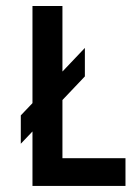

<svg xmlns="http://www.w3.org/2000/svg" viewBox="-20 -615 447 635"><path d="M186.5 -91.8V-284.2L260.7 -362.3V-456.5L186.5 -378.4V-595.2H87.4V-273.9L48.8 -233.4V-139.6L87.4 -180.2V0H395V-91.8Z"/></svg>

Font: Now SemiBold
Style: Regular
Weight: 600
Designer: Alfredo Marco Pradil
Foundry: Alfredo Marco Pradil
Version: Version 1.200;hotconv 1.0.109;makeotfexe 2.5.65596